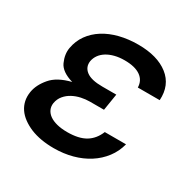

<svg xmlns="http://www.w3.org/2000/svg" viewBox="-131 -681 815 818"><g transform="rotate(30 276.5 -272.0)"><path d="M27 -148.1Q33.4 -185.7 63.6 -221.2Q93.8 -257.5 160.2 -273.8Q103.3 -290.5 88.1 -324.6Q72.1 -360.1 77.8 -393.1Q84.5 -431.1 105.6 -460.6Q126.8 -490.1 159.3 -510.7Q191.8 -531.2 234 -541.9Q276.3 -552.6 325.3 -552.6Q419.4 -552.6 473 -510.7Q526.6 -468.8 521.7 -393.1H414.1Q413.4 -427.6 386.2 -446.6Q359 -465.6 307.9 -465.6Q281.6 -465.6 259.9 -460Q238.3 -454.5 221.9 -444.4Q205.6 -434.3 195.5 -420.3Q185.4 -406.2 182.2 -389.2Q177.6 -358.3 201.9 -339.7Q226.2 -321 280.5 -321H349.8L336.6 -239H267.4Q247.2 -239 225.5 -234.4Q203.8 -229.8 185.2 -219.8Q166.5 -209.9 153.1 -193.9Q139.6 -177.9 135.7 -155.5Q133.2 -138.5 139.6 -124.3Q146 -110.1 160.3 -99.8Q174.7 -89.5 196.9 -83.8Q219.1 -78.1 247.9 -78.1Q304.7 -78.1 337.7 -98Q370.7 -117.9 387.1 -158.4H491.5Q481.5 -119.3 457.7 -88.1Q433.9 -56.8 399.9 -35Q365.8 -13.1 323.2 -1.6Q280.5 9.9 232.6 9.9Q166.5 9.9 117.9 -9.9Q93.4 -20.2 74.6 -34.1Q55.8 -47.9 43.9 -65.3Q32 -82.7 27.5 -103.5Q23.1 -124.3 27 -148.1Z"/></g></svg>

Font: Inter P Medium
Style: Italic
Weight: 500
Italic angle: 9.39999°
Designer: Rasmus Andersson
Foundry: rsms
Version: Version 3.018;git-588b23468